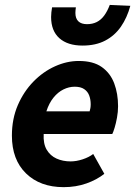

<svg xmlns="http://www.w3.org/2000/svg" viewBox="-20 -760 558 792"><path d="M242.5 12Q145.6 12 87.3 -44.7Q29.1 -101.4 29.1 -200.5Q29.1 -269.5 53.4 -326Q77.8 -382.5 117.9 -423.5Q158 -464.5 206.9 -486.5Q255.8 -508.5 304.9 -508.5Q364.6 -508.5 400 -483.4Q435.4 -458.2 451.2 -415.9Q467 -373.6 467 -322Q467 -298.3 462.6 -274.6Q458.3 -251 452.7 -232.8Q447.2 -214.7 443.2 -207.3H160.2Q158 -167.2 172.6 -142.4Q187.3 -117.6 213.2 -105.9Q239.1 -94.2 271.2 -94.2Q294.8 -94.2 321 -102.8Q347.2 -111.5 364.5 -124.8L410.3 -43.1Q379.8 -18.6 336.5 -3.3Q293.3 12 242.5 12ZM171.3 -300.7H349.7Q351.7 -307 352.9 -314.1Q354.1 -321.2 354.1 -329.6Q354.1 -349.6 348 -366Q341.9 -382.4 327.4 -392.3Q313 -402.3 288 -402.3Q264.6 -402.3 241.9 -391.2Q219.1 -380 200.7 -357.4Q182.3 -334.7 171.3 -300.7ZM320.5 -572Q259.1 -572 224.9 -602.4Q190.8 -632.9 190.8 -689.8Q190.8 -699.1 191.9 -709.3Q193 -719.5 194.8 -729.7H293Q292 -722.1 291.5 -716.9Q291 -711.6 291 -706.6Q291 -683.6 303.4 -671.9Q315.7 -660.3 339 -660.3Q361.3 -660.3 378.9 -669Q396.5 -677.8 409.7 -695.6Q422.8 -713.3 432.8 -739.7L517.6 -736Q504.3 -686.9 478.8 -650Q453.3 -613.2 414.1 -592.6Q374.9 -572 320.5 -572Z"/></svg>

Font: Source Sans Variable
Style: Italic
Weight: 200
Italic angle: -11°
Designer: Paul D. Hunt
Foundry: Adobe Systems Incorporated
Version: Version 3.006;hotconv 1.0.111;makeotfexe 2.5.65597